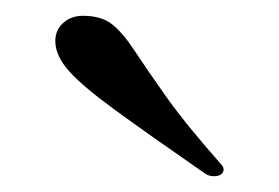

<svg xmlns="http://www.w3.org/2000/svg" viewBox="-20 -756 353 243"><path d="M240 -536Q165 -588 124 -618Q83 -648 66.5 -667Q50 -686 50 -704Q50 -718 60 -727Q70 -736 85 -736Q108 -736 121.5 -725.5Q135 -715 149.5 -693Q164 -671 189 -635.5Q214 -600 259 -549Q263 -545 263 -542Q263 -533 250 -533Q245 -533 240 -536Z"/></svg>

Font: Sedan
Style: Regular
Weight: 400
Designer: Sebastian Salazar
Foundry: Sebastian Salazar
Version: Version 1.100; ttfautohint (v1.8.4.7-5d5b)